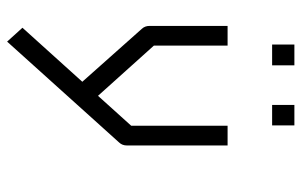

<svg xmlns="http://www.w3.org/2000/svg" viewBox="-170 -528 827 526"><g transform="rotate(90 243.0 -265.5)"><path d="M204.5 -78 59.5 -241Q51.5 -249.5 51.5 -262V-476H105.5V-274L243 -121L325 -212V-476H379V-200Q379 -187.5 371 -179L94.5 128L56.5 86ZM102.5 -659H159.5V-598H102.5ZM268 -659H324V-598H268Z"/></g></svg>

Font: 3270 Nerd Font Mono SemCond
Style: Regular
Weight: 400
Monospace: yes
Version: Version 3.0.1;Nerd Fonts 3.1.1